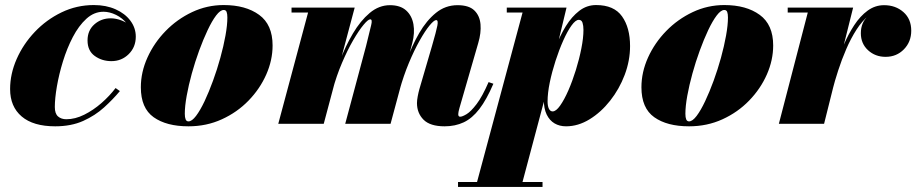

<svg xmlns="http://www.w3.org/2000/svg" viewBox="-20 -490 3627 760"><path d="M198.5 10Q111.5 10 65.8 -29Q20 -68 20 -137.5Q20 -197.5 46 -256.5Q72 -315.5 117.8 -363.8Q163.5 -412 223.5 -441Q283.5 -470 351.5 -470Q400 -470 437.5 -453.2Q475 -436.5 496.2 -408Q517.5 -379.5 517.5 -345Q517.5 -303.5 489.5 -275.8Q461.5 -248 421 -248Q383.5 -248 355 -268.5Q326.5 -289 326.5 -330Q326.5 -369.5 353.5 -393.5Q380.5 -417.5 418.5 -417.5Q439 -417.5 461.8 -408.8Q484.5 -400 500.5 -383.8Q516.5 -367.5 516.5 -345H500Q500 -374 482.5 -396.2Q465 -418.5 439.5 -431Q414 -443.5 389.5 -443.5Q352.5 -443.5 322 -415.8Q291.5 -388 268.2 -343.2Q245 -298.5 229.2 -247.2Q213.5 -196 205.2 -148Q197 -100 197 -66.5Q197 -40 209.8 -29Q222.5 -18 242.5 -18Q277.5 -18 313.5 -36Q349.5 -54 381.8 -82.2Q414 -110.5 437.5 -141.5L454.5 -129.5Q427.5 -97 392 -64.8Q356.5 -32.5 309 -11.2Q261.5 10 198.5 10Z M726 10Q639 10 588.2 -26Q537.5 -62 537.5 -144.5Q537.5 -204.5 563.8 -262.5Q590 -320.5 635.5 -367.2Q681 -414 740.2 -442Q799.5 -470 865.5 -470Q952.5 -470 1005.8 -431.2Q1059 -392.5 1059 -310Q1059 -252 1034 -195.2Q1009 -138.5 964 -92Q919 -45.5 858.2 -17.8Q797.5 10 726 10ZM726 -9.5Q739.5 -9.5 756 -31.2Q772.5 -53 789.8 -89.5Q807 -126 823.2 -170.5Q839.5 -215 852.2 -261.2Q865 -307.5 872.5 -349.2Q880 -391 880 -420.5Q880 -435 877 -442.8Q874 -450.5 865.5 -450.5Q852 -450.5 835.5 -428.8Q819 -407 801.8 -370.5Q784.5 -334 768.2 -289.5Q752 -245 739.2 -198.8Q726.5 -152.5 719 -111Q711.5 -69.5 711.5 -39.5Q711.5 -25.5 714.8 -17.5Q718 -9.5 726 -9.5Z M1740 10Q1682.5 10 1656.5 -16.2Q1630.5 -42.5 1630.5 -82Q1630.5 -93 1633.5 -108.8Q1636.5 -124.5 1640 -137L1690 -308Q1707 -366.5 1711.2 -388.5Q1715.5 -410.5 1706.5 -410.5Q1698 -410.5 1680.2 -389Q1662.5 -367.5 1641 -329.2Q1619.5 -291 1598.5 -240.8Q1577.5 -190.5 1561.5 -133H1552Q1568 -190.5 1589.2 -249.8Q1610.5 -309 1639.2 -358.8Q1668 -408.5 1705.5 -439Q1743 -469.5 1791 -469.5Q1836 -469.5 1857.5 -448.8Q1879 -428 1882 -394Q1885 -360 1873 -319.5L1799 -63.5Q1797 -57.5 1795.5 -49.8Q1794 -42 1794 -36.5Q1794 -33 1795.8 -30.5Q1797.5 -28 1801.5 -28Q1810 -28 1827 -38.2Q1844 -48.5 1866.5 -78Q1889 -107.5 1914 -165L1933 -158.5Q1906 -95.5 1877.5 -58.5Q1849 -21.5 1815.5 -5.8Q1782 10 1740 10ZM1081.5 0 1199.5 -440.5H1134V-460H1384L1261.5 0ZM1346.5 0 1429 -308Q1443.5 -367.5 1449.2 -390.5Q1455 -413.5 1445.5 -413.5Q1437 -413.5 1418.8 -391.5Q1400.5 -369.5 1378 -330.8Q1355.5 -292 1333.8 -241.2Q1312 -190.5 1296.5 -133H1287Q1302.5 -189.5 1325 -248.5Q1347.5 -307.5 1377 -357.5Q1406.5 -407.5 1443.2 -438.5Q1480 -469.5 1523.5 -469.5Q1564.5 -469.5 1587.5 -448.8Q1610.5 -428 1616.5 -394Q1622.5 -360 1612 -319.5L1526 0Z M1863 250 2048.5 -440.5H1986V-460H2222.5L2179 -279L2153.5 -188.5L2149.5 -150L2043 250ZM1793 250V230.5H2127.5V250ZM2167.5 -49Q2181 -49 2197.2 -72Q2213.5 -95 2229.8 -132.2Q2246 -169.5 2259.5 -213Q2273 -256.5 2281.2 -298.2Q2289.5 -340 2289.5 -371.5Q2289.5 -388.5 2285.8 -400Q2282 -411.5 2271 -411.5Q2258.5 -411.5 2242.2 -389Q2226 -366.5 2209.5 -329.5Q2193 -292.5 2179 -249.2Q2165 -206 2156.2 -163.8Q2147.5 -121.5 2147.5 -88.5Q2147.5 -70 2152.8 -59.5Q2158 -49 2167.5 -49ZM2220.5 10Q2195 10 2175.2 -1.5Q2155.5 -13 2144 -36.5Q2132.5 -60 2132.5 -96.5Q2132.5 -111.5 2137.5 -144.5Q2142.5 -177.5 2153.2 -219.8Q2164 -262 2180.5 -305.8Q2197 -349.5 2220 -386.8Q2243 -424 2272.8 -447Q2302.5 -470 2339.5 -470Q2410.5 -470 2442.2 -425.2Q2474 -380.5 2474 -307.5Q2474 -250 2452.8 -193.8Q2431.5 -137.5 2395.2 -91.5Q2359 -45.5 2313.8 -17.8Q2268.5 10 2220.5 10Z M2707.5 10Q2620.5 10 2569.8 -26Q2519 -62 2519 -144.5Q2519 -204.5 2545.2 -262.5Q2571.5 -320.5 2617 -367.2Q2662.5 -414 2721.8 -442Q2781 -470 2847 -470Q2934 -470 2987.2 -431.2Q3040.5 -392.5 3040.5 -310Q3040.5 -252 3015.5 -195.2Q2990.5 -138.5 2945.5 -92Q2900.5 -45.5 2839.8 -17.8Q2779 10 2707.5 10ZM2707.5 -9.5Q2721 -9.5 2737.5 -31.2Q2754 -53 2771.2 -89.5Q2788.5 -126 2804.8 -170.5Q2821 -215 2833.8 -261.2Q2846.5 -307.5 2854 -349.2Q2861.5 -391 2861.5 -420.5Q2861.5 -435 2858.5 -442.8Q2855.5 -450.5 2847 -450.5Q2833.5 -450.5 2817 -428.8Q2800.5 -407 2783.2 -370.5Q2766 -334 2749.8 -289.5Q2733.5 -245 2720.8 -198.8Q2708 -152.5 2700.5 -111Q2693 -69.5 2693 -39.5Q2693 -25.5 2696.2 -17.5Q2699.5 -9.5 2707.5 -9.5Z M3063 0 3177.5 -440.5H3098V-460H3357L3242 0ZM3263.5 -133Q3273 -173.5 3286.5 -219.5Q3300 -265.5 3318.8 -309.8Q3337.5 -354 3361.2 -390.2Q3385 -426.5 3414.5 -448Q3444 -469.5 3479.5 -469.5Q3525 -469.5 3556 -442.2Q3587 -415 3587 -368.5Q3587 -324.5 3558 -294.8Q3529 -265 3485.5 -265Q3444.5 -265 3416 -291.2Q3387.5 -317.5 3387.5 -358.5Q3387.5 -401 3416.2 -426.8Q3445 -452.5 3487 -452.5Q3529 -452.5 3557.5 -431.2Q3586 -410 3586 -368.5L3566.5 -369Q3566.5 -408.5 3542 -429.5Q3517.5 -450.5 3477.5 -450.5Q3446.5 -450.5 3419.8 -429.2Q3393 -408 3370.5 -373Q3348 -338 3329.8 -295.8Q3311.5 -253.5 3297.8 -211Q3284 -168.5 3275 -133Z"/></svg>

Font: Bodoni Moda Black
Style: Italic
Weight: 900
Italic angle: -13°
Version: Version 2.005